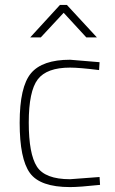

<svg xmlns="http://www.w3.org/2000/svg" viewBox="-20 -752 469 781"><path d="M265 -477Q170 -477 133.5 -429Q97 -381 97 -253.5Q97 -126 130 -74.5Q163 -23 265 -23L385 -32L387 0Q303 9 265 9Q143 9 101.5 -48.5Q60 -106 60 -252.5Q60 -399 106 -454Q152 -509 265 -509L385 -499L383 -467Q303 -477 265 -477ZM103 -600 224 -732H252L374 -600H331L239 -700L146 -600Z"/></svg>

Font: Titillium Web[RUS by Daymarius]
Style: Regular
Weight: 200
Designer: Cyrillization by Daymarius
Foundry: Cyrillization by Daymarius
Version: Version 1.002 September 11, 2018